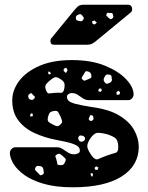

<svg xmlns="http://www.w3.org/2000/svg" viewBox="-20 -785 630 815"><path d="M289 10Q217 10 166.5 -4.5Q116 -19 84.5 -41.5Q53 -64 38 -88.5Q23 -113 22 -133Q21 -144 28.5 -152Q36 -160 46 -160H224Q237 -159 247.5 -151.5Q258 -144 269.5 -137Q281 -130 296 -130Q304 -130 311.5 -134Q319 -138 319 -145Q319 -154 313.5 -161Q308 -168 286.5 -175.5Q265 -183 215 -192Q169 -201 127 -220Q85 -239 58.5 -273Q32 -307 32 -359Q32 -402 61 -441Q90 -480 146.5 -505Q203 -530 285 -530Q368 -530 426 -506Q484 -482 515 -449Q546 -416 547 -387Q548 -376 541 -368Q534 -360 525 -360H357Q343 -360 332 -367.5Q321 -375 310 -382.5Q299 -390 284 -390Q277 -390 270.5 -385.5Q264 -381 264 -374Q264 -366 270 -358.5Q276 -351 299 -344.5Q322 -338 374 -330Q446 -320 489 -293Q532 -266 550.5 -231Q569 -196 569 -162Q569 -82 496.5 -36Q424 10 289 10ZM261 -498 251 -493 250 -484 260 -475 267 -487ZM352 -482Q344 -484 341.5 -480Q339 -476 335 -469Q331 -462 328 -458Q325 -454 330 -448Q336 -441 340.5 -443Q345 -445 353 -448Q360 -451 364.5 -453.5Q369 -456 368 -464Q367 -479 352 -482ZM193 -479 187 -482 184 -476 187 -469 196 -471ZM444 -468Q435 -470 431 -467.5Q427 -465 423 -457Q416 -445 425 -435Q430 -429 434 -429.5Q438 -430 445 -433Q456 -438 455 -448Q454 -457 453 -462Q452 -467 444 -468ZM234 -451Q220 -460 211.5 -456.5Q203 -453 190 -442Q177 -431 173.5 -423.5Q170 -416 176 -400Q181 -387 190 -388.5Q199 -390 214 -391Q229 -392 238.5 -391Q248 -390 252 -405Q256 -423 253 -432Q250 -441 234 -451ZM410 -409H400L397 -398L407 -395L412 -401ZM484 -400 474 -394 476 -382 487 -384 490 -392ZM121 -381Q117 -385 115 -388Q113 -391 108 -388Q98 -383 100 -373Q102 -363 113 -361Q122 -360 127 -369Q129 -374 127 -376Q125 -378 121 -381ZM237 -290Q231 -302 227 -309Q223 -316 210 -314Q195 -312 190.5 -305.5Q186 -299 183 -285Q181 -272 186.5 -267.5Q192 -263 203 -257Q214 -251 221 -249.5Q228 -248 237 -257Q245 -265 243.5 -271.5Q242 -278 237 -290ZM120 -299 115 -305 109 -300 108 -291H118ZM368 -296Q362 -297 361.5 -293.5Q361 -290 358 -285Q355 -280 359 -275Q365 -270 369 -272Q378 -276 377 -283Q376 -289 375 -292Q374 -295 368 -296ZM435 -215Q408 -222 393.5 -221Q379 -220 363 -197Q348 -174 351 -159.5Q354 -145 371 -122Q385 -104 397.5 -110Q410 -116 432 -124Q454 -132 468.5 -135.5Q483 -139 482 -162Q481 -189 470.5 -198Q460 -207 435 -215ZM341 -198Q340 -206 330 -209Q324 -210 320.5 -210Q317 -210 314 -205Q309 -197 316 -188Q322 -181 332 -185Q342 -189 341 -198ZM246 -123Q239 -129 234 -131.5Q229 -134 221 -129Q213 -124 215.5 -119Q218 -114 220 -105Q223 -96 223 -90.5Q223 -85 232 -84Q243 -83 248 -86Q253 -89 257 -99Q261 -108 257.5 -112Q254 -116 246 -123ZM150 -80Q142 -81 138 -80.5Q134 -80 130 -73Q127 -66 130 -62.5Q133 -59 138 -54Q145 -48 148 -43.5Q151 -39 159 -43Q167 -47 166 -52.5Q165 -58 164 -67Q162 -78 150 -80ZM398 -74 388 -79 381 -72 385 -64H394ZM373 -49 365 -50V-42L371 -34L375 -43ZM210 -595Q194 -595 194 -611Q194 -619 199 -624L299 -746Q310 -759 317.5 -762Q325 -765 336 -765H522Q541 -765 541 -745Q541 -738 536 -733L389 -612Q381 -605 372 -600Q363 -595 347 -595ZM459 -724Q458 -729 455 -729.5Q452 -730 446 -730Q441 -730 437.5 -730.5Q434 -731 432 -725Q430 -720 432.5 -717.5Q435 -715 439 -711Q444 -707 447 -704.5Q450 -702 456 -706Q461 -710 461 -713.5Q461 -717 459 -724ZM330 -718Q326 -723 323 -724.5Q320 -726 315 -724Q308 -721 305 -718.5Q302 -716 302 -709Q302 -702 305.5 -699.5Q309 -697 316 -696Q328 -692 333 -701Q337 -707 335.5 -710Q334 -713 330 -718ZM391 -689 381 -698 371 -695 373 -684 382 -681Z"/></svg>

Font: Rubik Moonrocks
Style: Regular
Weight: 400
Designer: Hubert and Fischer, NaN
Foundry: Hubert and Fischer, NaN
Version: Version 2.200